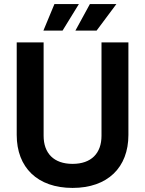

<svg xmlns="http://www.w3.org/2000/svg" viewBox="-20 -908 712 942"><path d="M336 14C508 14 610 -86 610 -246V-700H478V-242C478 -156 428 -104 336 -104C244 -104 194 -156 194 -242V-700H62V-246C62 -86 164 14 336 14ZM193 -758H287L367 -888H247ZM350 -758H454L551 -888H421Z"/></svg>

Font: Meta Space
Style: Bold
Weight: 700
Designer: Meta Pool / Florian Karsten
Foundry: Meta Pool / Florian Karsten
Version: Version 2.000;Glyphs 3.1.1 (3137)